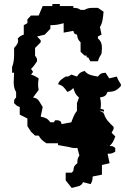

<svg xmlns="http://www.w3.org/2000/svg" viewBox="-20 -732 660 953"><path d="M473 -212C473 -212 474 -220 472 -220C467 -220 469 -208 473 -212ZM468 -196C477 -180 477 -182 496 -178V-187ZM420 -168C401 -176 393 -177 374 -178C365 -162 364 -158 364 -140L336 -130V-121L288 -111C292 -95 290 -96 306 -92V-7C325 -2 337 3 352 3C355 3 360 3 364 2L374 40C365 53 364 59 364 78C348 91 346 94 344 116L336 125H306V163L336 201L374 191C389 182 386 183 392 172L430 182C438 166 439 163 440 144L486 135V87L524 78L514 31C532 31 536 30 552 21V2C538 -7 541 -7 524 -7C540 -23 545 -34 552 -55L534 -73L544 -92V-102C522 -124 504 -139 496 -168C477 -172 473 -175 458 -187C436 -185 433 -184 420 -168ZM288 -45 298 -36ZM240 -712V-702H192L172 -655H134L116 -636V-617L98 -607V-560C85 -556 79 -552 68 -541C68 -537 70 -535 70 -532C70 -516 64 -510 50 -494V-461C50 -440 48 -419 40 -399V-371H50C50 -357 48 -341 48 -325C48 -307 51 -288 60 -276V-248C51 -239 50 -237 50 -226V-220C61 -209 65 -205 78 -201V-163L116 -144V-106L134 -78L154 -59H172C183 -40 191 -34 210 -21H268V-12L324 -2L352 -30C378 -29 389 -27 410 -12C427 -12 424 -12 438 -21H466C482 -26 490 -31 504 -40V-87H494C493 -112 494 -120 476 -135V-153L494 -163V-172L476 -182C480 -195 481 -205 481 -215C481 -225 480 -235 476 -248C499 -253 505 -254 514 -276C545 -276 559 -282 580 -305V-314C571 -328 565 -336 560 -352L522 -343L504 -371C482 -369 479 -368 466 -352C438 -357 417 -359 400 -380C378 -373 375 -371 362 -352L334 -362C320 -353 323 -352 306 -352C287 -339 276 -335 268 -314C293 -307 299 -297 314 -276C327 -280 333 -284 344 -295C351 -273 355 -262 372 -248L362 -220V-182C349 -167 341 -144 334 -125L286 -116C281 -131 283 -130 268 -135C249 -135 254 -137 248 -125H230C216 -144 206 -148 182 -153L192 -201C175 -225 174 -244 144 -248L172 -286C170 -296 169 -304 169 -312C169 -321 170 -332 172 -343C158 -352 150 -357 134 -362C140 -371 144 -373 144 -375C144 -377 140 -381 134 -390C146 -401 154 -413 164 -428C164 -445 163 -442 154 -456V-494L182 -522V-532L164 -551L202 -560L230 -589V-607C254 -607 273 -610 296 -617V-570L344 -579C349 -564 347 -565 362 -560C366 -540 367 -535 380 -522V-475L400 -456H410V-447H418L428 -428H466C471 -444 475 -452 484 -466C484 -475 486 -484 486 -492C486 -511 483 -527 466 -541V-551L484 -560L476 -598C489 -616 492 -649 494 -674L466 -693H440C425 -693 412 -691 400 -683H380C367 -692 363 -692 344 -693V-702H277V-712Z"/></svg>

Font: GNUTypewriter
Style: Standard
Weight: 400
Version: Version 001.000